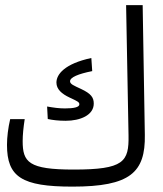

<svg xmlns="http://www.w3.org/2000/svg" viewBox="-20 -713 626 736"><path d="M257.8 2.4C479 2.4 537.6 -51.8 535.2 -195.8L526.9 -693.4H463.4L472.7 -194.3C474.6 -92.8 455.1 -63 262.2 -63C89.4 -63 66.9 -91.3 66.9 -172.4C66.9 -195.8 69.8 -224.6 74.7 -256.3H19C11.2 -223.1 6.8 -187 6.8 -157.7C6.8 -34.7 63 2.4 257.8 2.4ZM231.9 -250C287.6 -250 339.4 -271.5 339.4 -315.9C339.4 -339.4 329.1 -354 290.5 -372.1C264.6 -384.3 248.5 -390.1 248.5 -401.4C248.5 -416.5 279.8 -429.7 333.5 -440.4L330.1 -490.7C228 -468.8 196.3 -428.2 196.3 -396.5C196.3 -370.6 217.3 -353 246.1 -339.4C277.3 -324.7 284.2 -321.8 284.2 -313C284.2 -301.8 262.2 -297.4 229 -297.4C205.6 -297.4 186 -300.3 160.6 -304.7L163.1 -256.8C180.7 -252.9 203.1 -250 231.9 -250Z"/></svg>

Font: Cascadia Code PL Light
Style: Regular
Weight: 300
Monospace: yes
Designer: Aaron Bell
Foundry: Saja Typeworks
Version: Version 2404.023